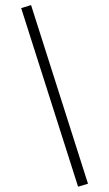

<svg xmlns="http://www.w3.org/2000/svg" viewBox="-61 -844 568 999"><g transform="rotate(5 223.0 -345.0)"><path d="M386 115 10 -785 60 -805 436 95Z"/></g></svg>

Font: Geologica Thin
Style: Regular
Weight: 100
Designer: Sindre Bremnes, Frode Helland
Foundry: Monokrom Skriftforlag AS
Version: Version 1.010; ttfautohint (v1.8.4.7-5d5b);gftools[0.9.28]